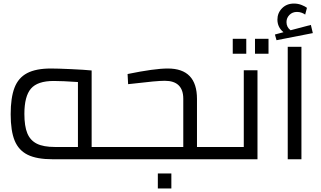

<svg xmlns="http://www.w3.org/2000/svg" viewBox="-20 -895 1804 1079"><path d="M609 -69V0H276Q187 0 136 -25Q85 -50 62.5 -104.5Q40 -159 40 -253Q40 -346 61.5 -402Q83 -458 132.5 -484Q182 -510 266 -510Q303 -510 379.5 -506.5Q456 -503 495 -499V-69ZM289 -69H418V-434Q330 -440 282 -440Q191 -440 154 -397Q117 -354 117 -255Q117 -186 133.5 -146Q150 -106 187 -87.5Q224 -69 289 -69Z M609 0ZM1201 -69V0H609V-69H1010V-340Q1010 -390 984 -415.5Q958 -441 906 -441Q861 -441 728 -425L700 -422L697 -479Q848 -510 923 -510Q1087 -510 1087 -339V-69ZM867 80H943V164H867Z M1201 0ZM1427 -500V0H1201V-69H1350V-500ZM1288 -677H1364V-593H1288ZM1413 -677H1489V-593H1413Z M1525 0ZM1597 -632H1674V0H1597ZM1738 -709 1534 -669 1525 -701 1573 -714Q1539 -742 1539 -785Q1539 -822 1565 -848.5Q1591 -875 1632 -875Q1655 -875 1675 -867Q1695 -859 1705 -851L1695 -813Q1689 -818 1676.5 -823Q1664 -828 1649 -828Q1623 -828 1606.5 -811Q1590 -794 1590 -771Q1590 -742 1613 -725L1727 -755Z"/></svg>

Font: Cairo
Style: Regular
Weight: 400
Designer: Mohamed Gaber, the designers of Titillium
Foundry: Kief Type Foundry
Version: Version 2.009; ttfautohint (v1.5.33-1714) -l 8 -r 50 -G 200 